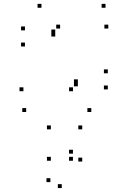

<svg xmlns="http://www.w3.org/2000/svg" viewBox="-20 -564 660 984"><path d="M447.9 10V-10H427.9V10ZM532.5 -105.8V-125.8H512.5V-105.8ZM532.5 -188.4V-208.4H512.5V-188.4ZM263.1 -376.8V-396.8H243.1V-376.8ZM263.1 -392.7V-412.7H243.1V-392.7ZM288.1 -417.7V-437.7H268.1V-417.7ZM535 -417.7V-437.7H515V-417.7ZM520.8 -524.2V-544.2H500.8V-524.2ZM192.5 -524.2V-544.2H172.5V-524.2ZM107.9 -408.4V-428.4H87.9V-408.4ZM107.9 -325.8V-345.8H87.9V-325.8ZM379 -137.3V-157.3H359V-137.3ZM379 -121.5V-141.5H359V-121.5ZM354 -96.5V-116.5H334V-96.5ZM100 -96.5V-116.5H80V-96.5ZM114.2 10V-10H94.2V10ZM353.8 259.8V239.8H333.8V259.8ZM353.8 223.4V203.4H333.8V223.4ZM238.2 369.3V349.3H218.2V369.3ZM296.5 399.8V379.8H276.5V399.8ZM401.4 263.9V243.9H381.4V263.9ZM401.4 98.9V78.9H381.4V98.9ZM240.6 98.9V78.9H220.6V98.9ZM240.6 259.8V239.8H220.6V259.8Z"/></svg>

Font: Monaspace Krypton Dots Var
Style: Regular
Weight: 400
Designer: Riley Cran and the Lettermatic Team
Version: Version 1.100 (Monaspace Krypton Dots)